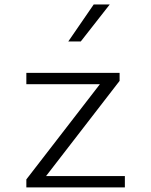

<svg xmlns="http://www.w3.org/2000/svg" viewBox="-20 -818 660 838"><path d="M95 -500V-450.5H416L95 -35V0H525V-49.5H181L502 -465V-500ZM278 -637 389 -798.5H459L332.5 -637Z"/></svg>

Font: Monaspace Neon ExtraLight
Style: Regular
Weight: 200
Designer: Riley Cran & the Lettermatic Team
Foundry: Lettermatic
Version: Version 1.200 (Monaspace Neon)